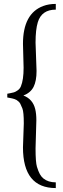

<svg xmlns="http://www.w3.org/2000/svg" viewBox="-20 -726 321 977"><path d="M96.9 23.9 101.1 -97.9Q101.1 -156 93.9 -174.1Q86.7 -192.1 83.1 -198.5Q79.6 -204.8 74 -209.7Q68.4 -214.6 64.1 -217.3Q59.8 -220 52.9 -222.2Q45.9 -224.4 41.4 -225.3Q36.9 -226.3 29.2 -227.7Q21.5 -229 17.1 -230V-249Q20.5 -249.8 31.9 -251.8Q43.2 -253.9 50.9 -256.1Q58.6 -258.3 69.9 -266.2Q81.3 -274.2 86.4 -286.9Q100.1 -319.6 100.1 -381.1L96.9 -502.9Q96.9 -656.7 199.5 -695.3Q228 -706.1 263.9 -706.1V-677Q191.9 -677 172.4 -612.8Q160.9 -575.7 160.9 -509L166 -365Q166 -313.7 150.8 -283.8Q135.5 -253.9 99.1 -240Q146.7 -221.9 159.2 -171.1Q165 -147.5 165 -114L160.9 29.1Q160.9 99.6 168 122.7Q175 145.8 182.7 159.8Q190.4 173.8 201.2 182.4Q225.3 201.9 263.9 201.9V231Q96.9 231 96.9 23.9Z"/></svg>

Font: Linden Hill
Style: Italic
Weight: 400
Italic angle: -5.60001°
Version: Version 1.201